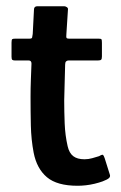

<svg xmlns="http://www.w3.org/2000/svg" viewBox="-20 -596 388 616"><path d="M229 0Q163 0 130.5 -27.5Q98 -55 88 -106Q80 -148 79 -193Q78 -238 78 -284Q78 -314 79 -339Q80 -364 81 -392Q81 -402 72 -402H28Q22 -402 19.5 -404Q17 -406 17 -414V-459Q17 -469 19.5 -470.5Q22 -472 30 -472H75Q82 -472 83 -475.5Q84 -479 85 -487L89 -565Q89 -576 100 -576H186Q190 -576 194.5 -573Q199 -570 198 -565L193 -487Q192 -477 193.5 -474.5Q195 -472 201 -472H295Q304 -472 305.5 -470Q307 -468 307 -458V-415Q307 -407 304.5 -404.5Q302 -402 294 -402H200Q195 -402 192 -399Q189 -396 189 -389Q188 -361 187.5 -332.5Q187 -304 186 -274Q186 -238 187.5 -200Q189 -162 197 -127Q202 -105 215 -95Q228 -85 251 -85Q264 -85 276 -88.5Q288 -92 298 -95Q308 -101 310.5 -99Q313 -97 316 -88L332 -37Q335 -30 330 -25Q325 -20 309 -14Q298 -10 283.5 -6.5Q269 -3 255 -1.5Q241 0 229 0Z"/></svg>

Font: Glory Thin SemiBold
Style: Regular
Weight: 600
Version: Version 1.011